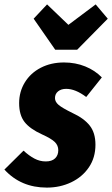

<svg xmlns="http://www.w3.org/2000/svg" viewBox="-54 -835 510 873"><path d="M409 -483 338 -394Q289 -431 247 -431Q224 -431 210 -419.5Q196 -408 196 -389Q196 -372 212.5 -358Q229 -344 276 -321Q328 -297 354 -264Q380 -231 380 -177Q380 -118 350 -74Q320 -30 269.5 -6Q219 18 159 18Q41 18 -34 -64L53 -150Q78 -127 102.5 -114Q127 -101 154 -101Q182 -101 196.5 -115Q211 -129 211 -152Q211 -174 195 -189.5Q179 -205 137 -224Q82 -249 57.5 -280.5Q33 -312 33 -366Q33 -418 59 -460.5Q85 -503 131.5 -527Q178 -551 237 -551Q289 -551 333.5 -533Q378 -515 409 -483ZM381 -815 436 -750 297 -609H197L99 -750L160 -815L257 -722Z"/></svg>

Font: Fira Sans Extra Condensed ExtraBold
Style: Italic
Weight: 800
Width: 3
Italic angle: -8°
Designer: Carrois Corporate & Edenspiekermann AG
Foundry: Carrois Corporate GbR & Edenspiekermann AG
Version: Version 4.203